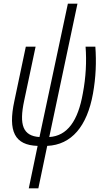

<svg xmlns="http://www.w3.org/2000/svg" viewBox="-20 -784 564 1041"><path d="M136 237H188L236 7C368 1 452 -99 484 -276C500 -365 503 -448 497 -531H444C450 -451 446 -366 429 -277C403 -130 346 -47 247 -41L400 -764H348L194 -41C104 -47 83 -107 111 -238L173 -531H120L58 -237C22 -71 60 3 184 7Z"/></svg>

Font: Noto Sans Condensed Light
Style: Italic
Weight: 300
Width: 3
Italic angle: -12°
Designer: Monotype Design Team
Foundry: Monotype Imaging Inc.
Version: Version 2.013